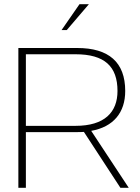

<svg xmlns="http://www.w3.org/2000/svg" viewBox="-20 -900 672 920"><path d="M350 -670H68V0H104V-267H350C361 -267 372 -267 382 -268L557 0H597L417 -273C524 -292 580 -361 580 -464C580 -602 501 -670 350 -670ZM104 -297V-640H342C481 -640 543 -582 543 -464C543 -362 481 -297 342 -297ZM275 -756H300L406 -880H361Z"/></svg>

Font: LT Wave Text Thin
Style: Regular
Weight: 100
Designer: Daniel Lyons
Version: Version 2.5 (Glyphs App)